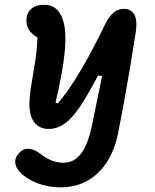

<svg xmlns="http://www.w3.org/2000/svg" viewBox="-20 -582 660 815"><path d="M65.8 149.8Q46.3 129.9 44.6 108.5Q42.8 87 60.5 67.9Q72.5 54.7 86.7 51Q100.9 47.3 116.5 52.2Q132.2 57.1 149.6 69.8Q173.8 88.8 198.3 98.8Q222.9 108.8 249.4 108.8Q278.8 108.8 301.7 92.3Q324.6 75.8 341.7 40.8Q358.8 5.8 370.2 -49.4L422.3 -301.8L432.2 -258.8L395.7 -261.2Q382.2 -234.2 376.5 -225.1Q354.8 -185.3 336.8 -155.7Q318.7 -126.1 301.5 -104.3Q273.1 -68 245.6 -51.3Q218.1 -34.6 186.3 -34.6Q159.8 -34.6 141.1 -47.5Q122.3 -60.4 112.9 -86.5Q103.5 -112.5 105.2 -151.2Q106.1 -175.7 109.9 -202.4Q113.8 -229.1 120.5 -267.8Q129.9 -319.6 134.7 -361.2Q139.4 -402.8 139.4 -448.8L165.8 -409Q139.2 -420.7 122.9 -433.8Q106.6 -446.9 99.4 -462.1Q92.2 -477.2 92.2 -495Q92.2 -526.3 112.2 -544.1Q132.3 -561.8 166.7 -561.8Q198.8 -561.8 218.7 -544Q238.5 -526.2 248.1 -494.2Q263.1 -444.7 254.3 -358.1Q245.5 -271.6 215.7 -146.8L225.7 -143.5Q261.9 -185.4 301.5 -248.9Q341 -312.3 373 -373.4Q405 -434.4 423.8 -474.2Q435.6 -498.3 446.1 -511.3Q454.7 -522.6 463.8 -529.8Q473 -536.9 483.5 -540.7Q494 -544.4 506.1 -544.4Q524.8 -544.4 537 -535.1Q549.3 -525.8 554.8 -508.9Q560.2 -492 558.5 -465.8Q558.4 -458.6 557 -450.5Q549.2 -401.3 544.8 -373.3Q540.3 -345.2 531.9 -293.5Q504.3 -131.8 481.7 -18.8Q467.7 51.9 435 104Q402.3 156 352 184.6Q301.6 213.2 236.8 213.2Q186.2 213.2 140.2 196.2Q94.2 179.2 65.8 149.8Z"/></svg>

Font: Monaspace Radon Var
Style: Regular
Weight: 400
Designer: Riley Cran and the Lettermatic Team
Version: Version 1.000 (Monaspace Radon Var)